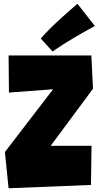

<svg xmlns="http://www.w3.org/2000/svg" viewBox="-20 -1005 527 1015"><path d="M471.7 -536.1 248 -234.4H463.9L460.9 -27.3L25.4 -9.8L5.9 -201.2L260.7 -533.2L27.3 -515.6L25.4 -711.9H462.9ZM481.4 -867.7Q423.3 -835.9 368.2 -803.5Q313 -771 257.8 -732.9L195.3 -801.3Q205.1 -813 218.8 -827.4Q232.4 -841.8 247.8 -856.9Q263.2 -872.1 279.8 -887.5Q296.4 -902.8 312 -917Q349.1 -950.7 389.6 -984.9Z"/></svg>

Font: Luckiest Guy
Style: Regular
Weight: 400
Designer: Astigmatic (AOETI)
Foundry: Astigmatic (AOETI)
Version: Version 1.000